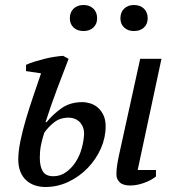

<svg xmlns="http://www.w3.org/2000/svg" viewBox="-20 -735 712 767"><path d="M157 -205Q148 -178 143.5 -154.5Q139 -131 139 -105Q139 -70 151 -50.5Q163 -31 193 -31Q221 -31 243.5 -47Q266 -63 282 -87.5Q298 -112 306.5 -142.5Q315 -173 316 -203Q315 -221 309 -232.5Q303 -244 294 -251.5Q285 -259 274.5 -262Q264 -265 255 -265Q220 -265 196.5 -246.5Q173 -228 157 -205ZM166 -247Q193 -280 227 -303.5Q261 -327 309 -327Q324 -327 340.5 -322Q357 -317 370.5 -305.5Q384 -294 393 -275.5Q402 -257 402 -230Q402 -185 383 -142Q364 -99 331 -64.5Q298 -30 254 -9Q210 12 161 12Q139 12 119.5 5.5Q100 -1 85 -14.5Q70 -28 61.5 -49Q53 -70 53 -98Q53 -130 61.5 -171.5Q70 -213 83.5 -258.5Q97 -304 113 -351Q129 -398 144 -442L84 -451V-476Q99 -483 118.5 -489Q138 -495 158 -500Q178 -505 197.5 -508Q217 -511 232 -512L254 -500Q230 -437 207.5 -378Q185 -319 162 -247ZM625 -500 530 -56H603V-30Q583 -14 554.5 -4Q526 6 500 6Q471 6 458 -7Q445 -20 445 -37Q445 -57 448 -76Q451 -95 456 -118L540 -500ZM259 -662Q259 -686 274 -700.5Q289 -715 314 -715Q338 -715 353 -700.5Q368 -686 368 -662Q368 -639 353 -625Q338 -611 314 -611Q289 -611 274 -625Q259 -639 259 -662ZM461 -662Q461 -686 476 -700.5Q491 -715 515 -715Q540 -715 555 -700.5Q570 -686 570 -662Q570 -639 555 -625Q540 -611 515 -611Q491 -611 476 -625Q461 -639 461 -662Z"/></svg>

Font: PTSerifItalic
Style: Italic
Weight: 400
Italic angle: -12°
Designer: A.Korolkova, O.Umpeleva, V.Yefimov
Foundry: ParaType Ltd
Version: Version 1.000W OFL